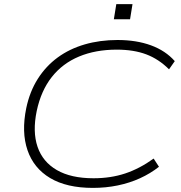

<svg xmlns="http://www.w3.org/2000/svg" viewBox="-20 -908 882 936"><path d="M433 8Q305 8 224.5 -40Q144 -88 114 -176Q84 -264 108 -381Q125 -462 164.5 -524Q204 -586 261.5 -628Q319 -670 393 -691.5Q467 -713 553 -713Q645 -713 716 -687Q787 -661 832 -610L804 -570Q754 -620 693 -643Q632 -666 549 -666Q446 -666 365.5 -632.5Q285 -599 232.5 -532.5Q180 -466 159 -367Q138 -266 163 -192.5Q188 -119 257 -79Q326 -39 436 -39Q520 -39 590.5 -62.5Q661 -86 729 -135L755 -95Q713 -62 662.5 -39Q612 -16 554 -4Q496 8 433 8ZM535 -814 547 -888H626L614 -814Z"/></svg>

Font: Nunito Sans 10pt Expanded ExtraLight
Style: Italic
Weight: 250
Width: 7
Italic angle: -9°
Designer: Vernon Adams
Foundry: Vernon Adams
Version: Version 3.101;gftools[0.9.27]